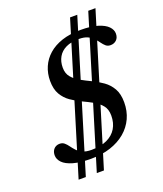

<svg xmlns="http://www.w3.org/2000/svg" viewBox="-156 -875 915 1076"><g transform="rotate(-20 301.0 -337.5)"><path d="M233.5 98 499.5 -773H542.5L276 98ZM125 98 391 -773H434L168 98ZM250.5 -34Q305.5 -34 343.2 -51.5Q381 -69 400.5 -101.2Q420 -133.5 420 -177.5Q420 -214.5 401.5 -237.5Q383 -260.5 353.8 -276.8Q324.5 -293 291.8 -308.2Q259 -323.5 230 -343.8Q201 -364 182.5 -395.5Q164 -427 164 -476.5Q164 -521 180.5 -559.2Q197 -597.5 229.5 -626.2Q262 -655 310 -671Q358 -687 421.5 -687Q484 -687 523.8 -674.8Q563.5 -662.5 582.5 -642.8Q601.5 -623 601.5 -600.5Q601.5 -576 587.2 -562.5Q573 -549 551.5 -549Q535 -549 524 -558.5Q513 -568 503 -582Q493 -596 480.2 -609.8Q467.5 -623.5 447.5 -633Q427.5 -642.5 395.5 -642.5Q349 -642.5 318 -627.5Q287 -612.5 271.5 -585.2Q256 -558 256 -522Q256 -487 274.8 -464.8Q293.5 -442.5 322.8 -426.2Q352 -410 384.8 -394.5Q417.5 -379 447 -358Q476.5 -337 495 -304.8Q513.5 -272.5 513.5 -222.5Q513.5 -170.5 493.8 -127.5Q474 -84.5 436.8 -53.2Q399.5 -22 347.8 -5Q296 12 232 12Q166.5 12 125.2 0Q84 -12 64.8 -32Q45.5 -52 45.5 -75.5Q45.5 -91.5 51.8 -103.2Q58 -115 68.8 -121.2Q79.5 -127.5 94 -127.5Q110 -127.5 121.2 -118Q132.5 -108.5 142.2 -94.8Q152 -81 165 -67Q178 -53 198.2 -43.5Q218.5 -34 250.5 -34Z"/></g></svg>

Font: Newsreader 24pt SemiBold
Style: Italic
Weight: 600
Italic angle: -17°
Designer: Hugues Gentile
Foundry: Production Type
Version: Version 1.003